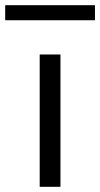

<svg xmlns="http://www.w3.org/2000/svg" viewBox="-73 -720 386 740"><path d="M80 0V-510H160V0ZM-53 -642V-700H293V-642Z"/></svg>

Font: Instrument Sans
Style: Regular
Weight: 400
Designer: Rodrigo Fuenzalida
Foundry: fragTYPE
Version: Version 1.000;gftools[0.9.28]